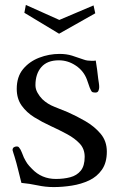

<svg xmlns="http://www.w3.org/2000/svg" viewBox="-20 -759 486 780"><path d="M414 -143Q414 -98 394 -69.5Q374 -41 342 -26Q310 -11 272 -5Q234 1 198 1Q165 1 132.5 -6Q100 -13 67 -16Q60 -43 53.5 -70Q47 -97 39 -123Q38 -126 34.5 -137Q31 -148 31 -149Q31 -157 36 -160.5Q41 -164 48 -164Q55 -164 58 -159Q64 -152 68.5 -140Q73 -128 77 -119Q85 -103 91 -94.5Q97 -86 110 -73Q149 -32 207 -32Q239 -32 265.5 -39Q292 -46 308 -65.5Q324 -85 324 -122Q324 -154 304 -175.5Q284 -197 252.5 -214Q221 -231 186 -247Q151 -263 119.5 -282.5Q88 -302 68 -330Q48 -358 48 -398Q48 -447 73.5 -478Q99 -509 139 -524.5Q179 -540 222 -540Q250 -540 272.5 -533Q295 -526 320 -517Q328 -514 336 -513Q344 -512 352 -512Q357 -512 361 -512Q365 -512 369 -513Q372 -495 374.5 -476.5Q377 -458 379 -439Q380 -432 381.5 -422.5Q383 -413 383 -405Q383 -398 380 -390.5Q377 -383 368 -383Q361 -383 356.5 -384.5Q352 -386 349 -393Q344 -403 340.5 -414.5Q337 -426 333 -436Q320 -471 288 -492.5Q256 -514 219 -514Q172 -514 148 -486.5Q124 -459 124 -413Q124 -397 132.5 -382Q141 -367 152 -356Q173 -336 201.5 -325Q230 -314 256 -303Q290 -288 326.5 -267Q363 -246 388.5 -216Q414 -186 414 -143ZM367 -705 220 -622 79 -707 85 -739 221 -678 360 -737Z"/></svg>

Font: Kaisei HarunoUmi
Style: Regular
Weight: 400
Designer: Font-Kai, 金井和夫
Foundry: KAZUO KANAI
Version: Version 5.003